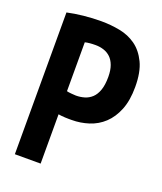

<svg xmlns="http://www.w3.org/2000/svg" viewBox="-133 -796 742 882"><g transform="rotate(20 238.5 -355.0)"><path d="M45 -693Q81 -701 124 -705.5Q167 -710 210 -710Q256 -710 300.5 -701.5Q345 -693 380 -668Q415 -643 437 -597.5Q459 -552 459 -479Q459 -413 440.5 -367Q422 -321 391 -292Q360 -263 319.5 -250Q279 -237 236 -237Q232 -237 223 -237Q214 -237 204 -237.5Q194 -238 184.5 -239Q175 -240 171 -241V0H45ZM171 -354Q177 -352 193.5 -350.5Q210 -349 216 -349Q238 -349 258 -355Q278 -361 293.5 -375.5Q309 -390 318 -415.5Q327 -441 327 -480Q327 -513 318.5 -536Q310 -559 295.5 -572.5Q281 -586 262 -592Q243 -598 222 -598Q191 -598 171 -593Z"/></g></svg>

Font: PT Sans Narrow
Style: Bold
Weight: 700
Width: 3
Designer: A.Korolkova, O.Umpeleva, V.Yefimov
Foundry: ParaType Ltd
Version: Version 2.003W OFL